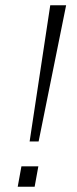

<svg xmlns="http://www.w3.org/2000/svg" viewBox="-20 -706 290 726"><path d="M92 -171 170 -686H230L126 -171ZM47 0 61 -77H125L111 0Z"/></svg>

Font: Archivo SemiBold Thin
Style: Italic
Weight: 250
Italic angle: -10°
Version: Version 2.001